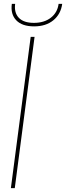

<svg xmlns="http://www.w3.org/2000/svg" viewBox="-20 -970 341 990"><path d="M158.2 -779.8 56.2 0H36.1L138.2 -779.8ZM154.8 -852.1Q208 -852.1 242.2 -878.7Q276.4 -905.3 282.2 -950.2H300.8Q293.5 -897 255.1 -865.5Q216.8 -834 155.8 -834Q93.8 -834 63.7 -865.5Q33.7 -897 41 -950.2H58.1Q52.2 -904.3 77.1 -878.2Q102.1 -852.1 154.8 -852.1Z"/></svg>

Font: Cooper Hewitt
Style: Thin Italic
Weight: 702
Designer: Village Type and Design LLC
Foundry: Cooper Hewitt Smithsonian Design Museum
Version: 1.000